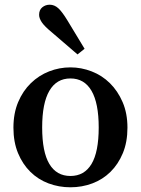

<svg xmlns="http://www.w3.org/2000/svg" viewBox="-20 -780 598 815"><path d="M279 -447Q220 -447 189.5 -394.5Q159 -342 159 -239Q159 -135 189.5 -84Q220 -33 279 -33Q338 -33 368.5 -84Q399 -135 399 -239Q399 -342 368.5 -394.5Q338 -447 279 -447ZM279 -494Q325 -494 369 -477Q413 -460 446.5 -427Q480 -394 500.5 -346.5Q521 -299 521 -238Q521 -177 501.5 -130Q482 -83 449 -50.5Q416 -18 372 -1.5Q328 15 279 15Q230 15 186 -1.5Q142 -18 109 -50.5Q76 -83 56.5 -130Q37 -177 37 -238Q37 -299 57 -346.5Q77 -394 111 -427Q145 -460 188.5 -477Q232 -494 279 -494ZM309 -549 202 -641Q168 -669 157 -686Q146 -703 146 -717Q146 -738 159.5 -749Q173 -760 191 -760Q211 -760 227.5 -745Q244 -730 267 -692L339 -573Z"/></svg>

Font: Source Serif Pro Semibold
Style: Regular
Weight: 600
Designer: Frank Grießhammer
Foundry: Adobe Systems Incorporated
Version: Version 1.014;PS Version 1.0;hotconv 1.0.73;makeotf.lib2.5.5